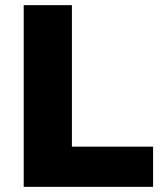

<svg xmlns="http://www.w3.org/2000/svg" viewBox="-20 -725 645 745"><path d="M72 0V-705H259V-156H574V0Z"/></svg>

Font: Nunito Sans 10pt Black
Style: Regular
Weight: 900
Designer: Vernon Adams
Foundry: Vernon Adams
Version: Version 3.101;gftools[0.9.27]